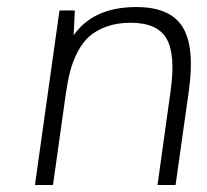

<svg xmlns="http://www.w3.org/2000/svg" viewBox="-20 -530 594 550"><path d="M190.9 -428.7Q247.1 -509.8 370.6 -509.8Q467.3 -509.8 502.9 -452.9Q538.6 -396 521 -270L482.9 0H431.2L468.8 -270Q483.4 -374.5 456.8 -419.7Q430.2 -464.8 354.5 -464.8Q315.4 -464.8 285.2 -453.9Q254.9 -442.9 235.4 -425.3Q215.8 -407.7 201.9 -380.4Q188 -353 180.9 -325.4Q173.8 -297.9 168.5 -261.2L131.8 0H80.1L150.4 -500H194.3Z"/></svg>

Font: Fivo Sans Light
Style: Regular
Weight: 300
Designer: Alexander Slobzheninov
Foundry: Alexander Slobzheninov
Version: 1.0